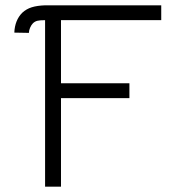

<svg xmlns="http://www.w3.org/2000/svg" viewBox="-20 -703 662 724"><path d="M104 -615Q98 -609 93.5 -598.5Q89 -588 89 -579L34 -580Q36 -627 64 -655Q79 -669 99.5 -675.5Q120 -682 151 -683H588V-627H210V-389H468V-333H210V1H150V-627Q130 -627 120.5 -624.5Q111 -622 104 -615Z"/></svg>

Font: Bellota
Style: Regular
Weight: 400
Designer: Kemie Guaida
Foundry: Kemie Guaida
Version: Version 4.001